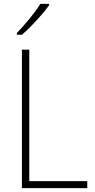

<svg xmlns="http://www.w3.org/2000/svg" viewBox="-20 -970 490 990"><path d="M93 0V-714H131V-36H430V0ZM233 -943Q217 -920 193 -892.5Q169 -865 143 -838Q117 -811 93 -791H67V-800Q99 -833 133 -874.5Q167 -916 188 -950H233Z"/></svg>

Font: Noto Sans Arabic UI SmCn XLt
Style: Regular
Weight: 200
Width: 4
Designer: Monotype Design Team, Nadine Chahine and Nizar Qandah
Foundry: Monotype Imaging Inc.
Version: Version 2.010; ttfautohint (v1.8.4.7-5d5b)